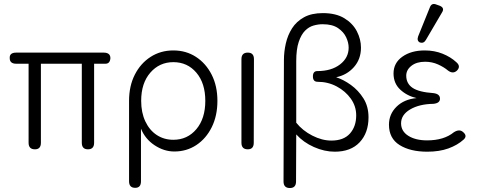

<svg xmlns="http://www.w3.org/2000/svg" viewBox="-20 -752 2423 967"><path d="M156 0Q124 0 124 -33V-431H62Q29 -431 29 -459Q27 -487 62 -487H502Q536 -487 536 -459Q534 -431 511 -431H454V-33Q454 0 423 0Q392 0 392 -33V-431H186V-33Q186 0 156 0Z M661 194Q630 194 630 161V-244Q630 -319 659 -376Q688 -433 738.5 -465.5Q789 -498 853 -498Q917 -498 967 -465.5Q1017 -433 1046 -376Q1075 -319 1075 -244Q1075 -169 1046.5 -111.5Q1018 -54 969 -21.5Q920 11 858 11Q806 11 758.5 -20.5Q711 -52 690 -104V161Q690 194 661 194ZM853 -48Q924 -48 969 -101.5Q1014 -155 1014 -244Q1014 -333 969 -386Q924 -439 853 -439Q783 -439 737 -386Q691 -333 691 -244Q691 -185 712 -140.5Q733 -96 769.5 -72Q806 -48 853 -48Z M1228 0Q1196 0 1196 -33V-454Q1196 -487 1228 -487Q1259 -487 1259 -454L1258 -33Q1258 0 1228 0Z M1440 195Q1408 195 1408 162L1410 -450Q1410 -491 1419.5 -533Q1429 -575 1451 -609.5Q1473 -644 1511 -665Q1549 -686 1606 -686Q1672 -686 1714.5 -660Q1757 -634 1777.5 -594Q1798 -554 1798 -512Q1798 -454 1762.5 -414Q1727 -374 1673 -363Q1710 -351 1747.5 -324Q1785 -297 1810.5 -256.5Q1836 -216 1836 -161Q1836 -83 1791.5 -35.5Q1747 12 1666 12Q1614 12 1561 -11.5Q1508 -35 1472 -75L1471 162Q1471 195 1440 195ZM1649 -44Q1711 -44 1742.5 -79.5Q1774 -115 1774 -171Q1774 -217 1747 -255Q1720 -293 1676 -316.5Q1632 -340 1580 -340Q1556 -340 1556 -367Q1556 -394 1578 -394Q1649 -394 1692.5 -427.5Q1736 -461 1736 -512Q1736 -537 1723.5 -564Q1711 -591 1682.5 -610.5Q1654 -630 1605 -630Q1583 -630 1559.5 -623.5Q1536 -617 1516.5 -597.5Q1497 -578 1484.5 -541Q1472 -504 1472 -444V-134Q1504 -94 1553 -69Q1602 -44 1649 -44Z M2132 12Q2046 12 1992.5 -21.5Q1939 -55 1939 -124Q1939 -177 1977 -214.5Q2015 -252 2078 -258Q2030 -269 1996 -300.5Q1962 -332 1962 -382Q1962 -435 2006.5 -466.5Q2051 -498 2119 -498Q2168 -498 2209 -481.5Q2250 -465 2278 -439Q2303 -418 2281 -396Q2261 -378 2236 -397Q2216 -414 2186 -427.5Q2156 -441 2121 -441Q2078 -441 2052 -420.5Q2026 -400 2026 -371Q2026 -331 2058 -309.5Q2090 -288 2163 -283Q2196 -279 2196 -255Q2196 -232 2162 -229Q2092 -228 2046 -201Q2000 -174 2000 -131Q2000 -91 2036.5 -68Q2073 -45 2131 -45Q2216 -45 2266 -86Q2293 -103 2311 -88Q2336 -68 2315 -49Q2284 -21 2238.5 -4.5Q2193 12 2132 12ZM2125 -551Q2114 -532 2095 -538Q2078 -546 2086 -569L2145 -715Q2154 -739 2178 -729L2195 -723Q2221 -712 2206 -689Z"/></svg>

Font: Shin Retro Maru Gothic Regular
Style: Regular
Weight: 400
Designer: Iose
Foundry: Typographish
Version: Version 1.002